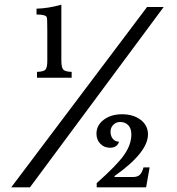

<svg xmlns="http://www.w3.org/2000/svg" viewBox="-20 -800 756 820"><path d="M679 -770 108 0H28L608 -770ZM242 -780V-543Q242 -512 250 -503Q258 -494 286 -493V-468H138V-493Q166 -494 174 -502.5Q182 -511 182 -540V-667Q182 -720 180 -725Q178 -738 136 -738V-763Q185 -764 242 -780ZM469 -48V-44H548Q566 -44 576 -52.5Q586 -61 593 -85H619L604 0H393V-18Q480 -95 510.5 -139Q541 -183 541 -226Q541 -251 528 -265Q515 -279 493 -279Q476 -279 464 -267Q452 -255 452 -238Q452 -219 462 -207Q472 -195 488 -195Q486 -184 476 -176.5Q466 -169 450 -169Q425 -169 408.5 -186Q392 -203 392 -229Q392 -265 423 -288.5Q454 -312 501 -312Q550 -312 581 -288Q612 -264 612 -226Q612 -149 469 -48Z"/></svg>

Font: Libre Baskerville
Style: Bold
Weight: 700
Designer: Pablo Impallari, Rodrigo Fuenzalida
Foundry: Pablo Impallari, Rodrigo Fuenzalida
Version: Version 1.000